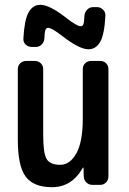

<svg xmlns="http://www.w3.org/2000/svg" viewBox="-20 -775 540 805"><path d="M386.7 -745.1Q401.4 -745.1 412.1 -734.4Q422.9 -723.6 421.9 -709Q418 -631.8 400.4 -600.1Q382.8 -568.4 350.6 -568.4Q312.5 -568.4 241.2 -624Q197.3 -658.2 181.6 -658.2Q173.8 -658.2 170.4 -649.4Q167 -640.6 166 -613.3Q165 -598.6 154.8 -588.4Q144.5 -578.1 129.9 -578.1H113.3Q98.6 -578.1 87.9 -587.9Q77.1 -597.7 78.1 -613.3Q82 -690.4 99.6 -722.7Q117.2 -754.9 149.4 -754.9Q187.5 -754.9 258.8 -699.2Q302.7 -665 318.4 -665Q326.2 -665 329.6 -673.3Q333 -681.6 334 -709Q335 -723.6 345.2 -734.4Q355.5 -745.1 370.1 -745.1ZM198.2 9.8Q121.1 9.8 87.9 -34.2Q54.7 -78.1 54.7 -190.4V-485.4Q54.7 -500 64.9 -509.8Q75.2 -519.5 89.8 -519.5H126Q140.6 -519.5 150.9 -509.8Q161.1 -500 161.1 -485.4V-209Q161.1 -131.8 175.8 -107.9Q190.4 -84 232.4 -84Q273.4 -84 300.3 -132.3Q327.1 -180.7 327.1 -276.4V-485.4Q327.1 -500 336.9 -509.8Q346.7 -519.5 362.3 -519.5H400.4Q415 -519.5 424.8 -509.8Q434.6 -500 434.6 -485.4V-35.2Q434.6 -20.5 424.8 -10.3Q415 0 400.4 0H367.2Q352.5 0 342.3 -9.8Q332 -19.5 331.1 -35.2L330.1 -72.3H329.1Q327.1 -72.3 327.1 -71.3Q281.2 9.8 198.2 9.8Z"/></svg>

Font: Rounded-L Mgen+ 1m medium
Style: Regular
Weight: 500
Designer: [Source Han Sans]
Ryoko NISHIZUKA  (kana & ideographs); Paul D. Hunt (Latin, Greek & Cyrillic); Wenlong ZHANG  (bopomofo
Version: Version 1.059.20150602